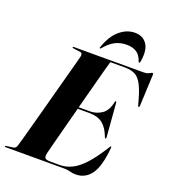

<svg xmlns="http://www.w3.org/2000/svg" viewBox="-177 -1019 1006 1144"><g transform="rotate(20 325.5 -447.0)"><path d="M362.5 0H-10.5Q-16.5 0 -16.5 -3.5Q-16.5 -7.5 -10 -8L33 -14Q42.5 -15 47.5 -21.2Q52.5 -27.5 55.5 -37.5Q59.5 -50.5 69.8 -87.8Q80 -125 94.5 -178.2Q109 -231.5 125.5 -292.5Q142 -353.5 158.2 -414.2Q174.5 -475 188.8 -527.2Q203 -579.5 212.5 -615.5Q222 -651.5 224.5 -662Q229 -683.5 209.5 -686L167.5 -691.5Q161 -692 161 -696Q161 -700 167 -700H602.5Q631 -700 643 -707.5Q655 -715 660.5 -715Q666.5 -715 666 -706L657 -507Q656.5 -496 652.5 -496Q648.5 -496 645.5 -505.5Q626 -582.5 606.5 -622Q587 -661.5 560.8 -675.5Q534.5 -689.5 495 -689.5H402Q397.5 -675 384.5 -626.8Q371.5 -578.5 353.8 -511.5Q336 -444.5 317 -372.5H388.5Q428.5 -372.5 462.5 -395.2Q496.5 -418 507.5 -474.5Q508.5 -481.5 512.5 -481.5Q517 -481.5 517.5 -473.5L534 -264.5Q535 -252.5 531.5 -252Q527.5 -251 524.5 -258.5Q505 -311.5 473.8 -336.8Q442.5 -362 385.5 -362H314.5Q295.5 -291 278.5 -225.5Q261.5 -160 249.2 -113.5Q237 -67 233.5 -52.5Q228 -27.5 235.2 -19Q242.5 -10.5 269.5 -10.5H327.5Q368.5 -10.5 406.5 -29.5Q444.5 -48.5 484.2 -92.5Q524 -136.5 570.5 -211.5Q575 -219 577.5 -219Q581.5 -219 580.5 -210.5Q570 -92 533.8 -41Q497.5 10 435.5 10Q416.5 10 399.8 5Q383 0 362.5 0ZM460 -820.5Q416.5 -820.5 384.2 -802.5Q352 -784.5 323 -749.5Q320 -745.5 317 -745.5Q311.5 -745.5 314.5 -752.5Q340 -828.5 384.8 -866.5Q429.5 -904.5 481.5 -904.5Q532.5 -904.5 558 -866.5Q583.5 -828.5 570 -752.5Q568.5 -745.5 563.5 -745.5Q560.5 -745.5 559.5 -749.5Q548 -787.5 523 -804Q498 -820.5 460 -820.5Z"/></g></svg>

Font: Fraunces 144pt
Style: Bold Italic
Weight: 700
Italic angle: -16°
Version: Version 1.000;[b76b70a41]